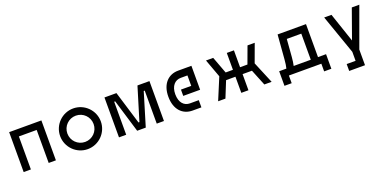

<svg xmlns="http://www.w3.org/2000/svg" viewBox="-7 -1338 4747 2351"><g transform="rotate(-20 2366.5 -162.5)"><path d="M90 0H184V-430H416V0H510V-520H90Z M925 -89C830 -89 754 -165 754 -260C754 -355 830 -431 925 -431C1020 -431 1096 -355 1096 -260C1096 -165 1020 -89 925 -89ZM660 -260C660 -114 779 5 925 5C1071 5 1190 -114 1190 -260C1190 -406 1071 -525 925 -525C779 -525 660 -406 660 -260Z M1569 0H1681L1811 -430H1824V0H1918V-520H1762L1631 -90H1619L1488 -520H1332V0H1426V-430H1439Z M2070 -260C2070 -93 2163 0 2291 0H2406V-94H2291C2217 -94 2160 -149 2160 -260C2160 -368 2217 -426 2291 -426H2379V-290H2245V-208H2465V-520H2291C2165 -520 2069 -428 2070 -260Z M2749 -520H2655L2742 -283L2624 0H2719L2804 -210H2926V0H3019V-210H3141L3226 0H3321L3203 -283L3290 -520H3196L3115 -300H3019V-520H2926V-300H2831Z M4063 -90H3958V-520H3588L3563 -204C3559 -156 3554 -120 3546 -90H3452V100H3546V0H3969V100H4063ZM3641 -90C3648 -119 3653 -154 3657 -200L3675 -430H3864V-90Z M4555 -520 4419 -139 4290 -520H4195L4375 -7V110H4259V200H4465V-4L4653 -520Z"/></g></svg>

Font: Grotesk 02 Mince
Style: Bold
Weight: 400
Designer: Frank Adebiaye, contributions by Jérémy Landes, Ariel Martín Pérez
Foundry: Velvetyne Type Foundry
Version: Version 3.000;Glyphs 3.1.2 (3150)